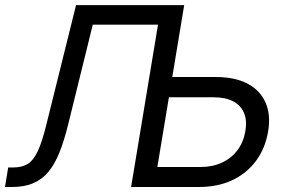

<svg xmlns="http://www.w3.org/2000/svg" viewBox="-21 -748 1147 768"><path d="M-1 0 11.7 -78.1H31.2Q65.9 -78.1 89.1 -91.8Q112.3 -105.5 129.9 -142.8Q147.5 -180.2 165 -252L283.2 -727.5H641.1L627.9 -649.4H350.1L251 -247.6Q235.4 -184.6 216.8 -138.2Q198.2 -91.8 172.9 -61Q147.5 -30.3 111.8 -15.1Q76.2 0 26.4 0ZM643.6 -439.9H842.3Q918.5 -439.9 968.8 -413.6Q1019 -387.2 1040.8 -338.6Q1062.5 -290 1051.8 -224.1Q1040.5 -155.3 1003.4 -105Q966.3 -54.7 908.2 -27.3Q850.1 0 773.9 0H503.4L624 -727.5H715.8L608.4 -80.1H782.2Q829.6 -80.1 867.2 -97.7Q904.8 -115.2 929 -147.5Q953.1 -179.7 960.4 -223.6Q967.8 -265.6 955.1 -296.1Q942.4 -326.7 911.4 -342.8Q880.4 -358.9 833 -358.9H630.4Z"/></svg>

Font: Inter 18pt
Style: Italic
Weight: 400
Italic angle: -9.3988°
Designer: Rasmus Andersson
Foundry: rsms
Version: Version 4.001;git-66647c0bb